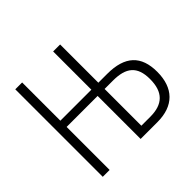

<svg xmlns="http://www.w3.org/2000/svg" viewBox="-168 -911 1108 1108"><g transform="rotate(-45 386.5 -357.0)"><path d="M84 0H140V-351H393V0H530C663 0 735 -74 735 -206C735 -337 667 -402 522 -402H450V-714H393V-402H140V-714H84ZM450 -51V-351H518C624 -351 676 -311 676 -206C676 -100 625 -51 523 -51Z"/></g></svg>

Font: Noto Sans Display SemiCondensed Light
Style: Regular
Weight: 300
Width: 4
Designer: Monotype Design Team
Foundry: Monotype Imaging Inc.
Version: Version 1.900